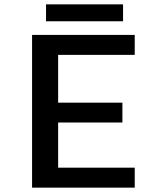

<svg xmlns="http://www.w3.org/2000/svg" viewBox="-20 -860 750 880"><path d="M597.5 -608.5H246.5V-389.5H541V-298.5H246.5V-91.5H597.5V0H127V-700H597.5ZM191 -840H544V-762.5H191Z"/></svg>

Font: League Mono Medium
Style: Regular
Weight: 500
Width: 6
Designer: Tyler Finck
Foundry: The League of Moveable Type / Tyler Finck
Version: Version 2.300;RELEASE